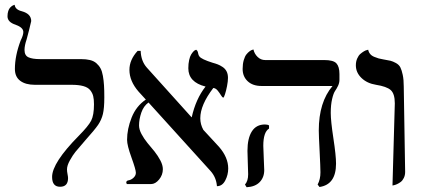

<svg xmlns="http://www.w3.org/2000/svg" viewBox="-20 -766 1759 799"><path d="M82 -558.1C82 -570.5 85 -585.1 90.8 -602.1C92.1 -606.3 95.6 -619.6 101.3 -642.1C107 -664.6 109.9 -676.6 109.9 -678.2C109.9 -698.4 96.8 -712.1 70.8 -719.2C52.2 -723.8 42.3 -732.7 41 -746.1L38.1 -745.1C35.8 -744.5 33.3 -743.2 30.5 -741.5C27.8 -739.7 24.9 -737.2 22 -734.1C19 -731 16.5 -726.4 14.4 -720.2C12.3 -714 11.2 -706.7 11.2 -698.2C11.2 -682 22.5 -670.2 44.9 -663.1C66.4 -655.3 77.1 -645.2 77.1 -632.8C77.1 -624 73.4 -612.1 65.9 -597.2C50 -555.2 42 -515.8 42 -479C42 -457.2 49.4 -440.8 64.2 -429.7C79 -418.6 99.3 -413.1 125 -413.1H277.8C297.7 -413.1 314 -411.3 326.9 -407.7C339.8 -404.1 349.3 -398.4 355.5 -390.6C361.7 -382.8 365.8 -374.5 367.9 -365.7C370 -356.9 371.1 -345.7 371.1 -332C371.1 -301.8 367.2 -279.1 359.4 -263.9C351.6 -248.8 334.5 -227.9 308.1 -201.2C233.9 -126 196.8 -68.8 196.8 -29.8C196.8 -2.4 207.8 11.2 230 11.2C252.1 11.2 263.2 -0.8 263.2 -24.9C263.2 -28.5 262.5 -34 261 -41.5C259.5 -49 258.8 -55.5 258.8 -61C258.8 -71.8 262.8 -84.3 270.8 -98.6C278.7 -113 286.5 -124.8 294.2 -134.3C301.8 -143.7 315.4 -159.7 335 -182.1C361 -211.1 378.7 -232.5 388.2 -246.3C397.6 -260.2 404.3 -275.1 408.2 -291.3C412.1 -307.4 414.1 -330.6 414.1 -360.8C414.1 -381 413.7 -397.7 412.8 -410.9C412 -424.1 410.5 -437.2 408.2 -450.2C405.9 -463.2 402.7 -473.6 398.4 -481.4C394.2 -489.3 388.5 -496.3 381.3 -502.7C374.2 -509 365.3 -513.5 354.7 -516.1C344.2 -518.7 331.5 -520 316.9 -520H147C125.5 -520 109.3 -522.5 98.4 -527.6C87.5 -532.6 82 -542.8 82 -558.1Z M928.7 -441.9C928.7 -452.3 926.8 -461.3 922.9 -469C918.9 -476.6 913.3 -482.8 906 -487.5C898.7 -492.3 892.1 -495.8 886.2 -498C880.4 -500.3 873.2 -502.6 864.7 -504.9C849.1 -509.8 836.8 -514.4 827.6 -518.8C818.5 -523.2 812.7 -527.2 810.1 -530.8C807.5 -534.3 805.9 -537.6 805.4 -540.5C804.9 -543.5 804.2 -546.6 803.2 -550C802.2 -553.5 800 -556.5 796.4 -559.1L793 -557.6C790.7 -557 788 -555 784.9 -551.8C781.8 -548.5 778.6 -544.3 775.4 -539.1C772.1 -533.9 769.4 -526.2 767.1 -516.1C764.8 -506 763.7 -494.6 763.7 -481.9C763.7 -443.2 787.6 -417.8 835.4 -405.8C808.4 -371.6 789.2 -328.9 777.8 -277.8L776.4 -278.8L590.8 -484.9C574.9 -502.8 566.4 -525.9 565.4 -554.2H552.7C529.9 -529.5 518.6 -503.1 518.6 -475.1C518.6 -444.2 531.2 -414.1 556.6 -384.8L586.9 -351.6C560.2 -333.7 540.5 -308.8 527.8 -276.9C515.1 -245 508.8 -214 508.8 -184.1C508.8 -168.8 514.9 -144.3 527.1 -110.6C539.3 -76.9 545.4 -55.7 545.4 -46.9C545.4 -39.1 542 -32.1 535.2 -25.9C528.3 -19.7 520.8 -16.1 512.7 -15.1C507.8 -13.8 505.4 -10.7 505.4 -5.9C505.4 -5.2 506.2 -3.3 507.8 0H608.4C620.4 0 631.7 -6.3 642.1 -19C652.5 -31.7 657.7 -46.1 657.7 -62C657.7 -73.1 654.3 -85.1 647.5 -98.1C640.6 -111.2 632.5 -123.7 623 -135.7L593.8 -170.9C584 -182.9 575.7 -195.4 568.8 -208.3C562 -221.1 558.6 -233.1 558.6 -244.1C558.6 -261.1 561.8 -278.8 568.1 -297.4C574.5 -315.9 584.5 -329.9 598.1 -339.4L856.4 -54.2C872.1 -36.6 880.9 -15.6 882.8 8.8C897.5 8.8 908.9 1 917.2 -14.6C925.5 -30.3 929.7 -47 929.7 -64.9C929.7 -95.5 917 -125.5 891.6 -154.8L826.2 -225.6C817.7 -240.9 813.5 -257 813.5 -273.9C813.5 -310.7 831.5 -352.7 867.7 -399.9C874.5 -399.3 880.6 -395.6 886 -388.9C891.4 -382.2 895.9 -375.7 899.7 -369.4C903.4 -363 906.7 -359.9 909.7 -359.9C911 -359.9 913.2 -364.5 916.3 -373.8C919.4 -383.1 922.2 -394.4 924.8 -407.7C927.4 -421.1 928.7 -432.5 928.7 -441.9Z M1075.7 -159.2C1075.7 -197.3 1083.7 -221.2 1099.6 -231V-244.1C1095.4 -246.7 1089.7 -248 1082.5 -248C1058.4 -248 1040.3 -238.4 1028.1 -219.2C1015.9 -200 1009.8 -173 1009.8 -138.2C1009.8 -131.7 1010.3 -115.3 1011.2 -89.1C1012.2 -62.9 1012.7 -46.9 1012.7 -41C1012.7 -22.1 1008.3 -7.8 999.5 2L1006.3 13.2C1030.1 11.9 1048.3 4.7 1060.8 -8.3C1073.3 -21.3 1079.6 -37.9 1079.6 -58.1C1079.6 -64.3 1078.9 -81.1 1077.6 -108.4C1076.3 -135.7 1075.7 -152.7 1075.7 -159.2ZM1356.4 -295.9C1356.4 -318.7 1358.3 -338.1 1362.1 -354C1365.8 -370 1370 -381.2 1374.5 -387.7C1379.1 -394.2 1383.2 -401.4 1387 -409.4C1390.7 -417.4 1392.6 -425.6 1392.6 -434.1V-458C1392.6 -478.5 1388.3 -493.3 1379.9 -502.4C1371.4 -511.6 1354.7 -516.1 1329.6 -516.1H1083.5C1071.5 -516.1 1061 -520.4 1052 -529.1C1043.1 -537.7 1037.3 -548 1034.7 -560.1L1029.8 -558.6C1026.9 -557.9 1023.2 -556 1018.8 -552.7C1014.4 -549.5 1010 -545.2 1005.6 -539.8C1001.2 -534.4 997.5 -526.4 994.4 -515.9C991.3 -505.3 989.7 -493 989.7 -479C989.7 -458.2 996.7 -441.2 1010.7 -428C1024.7 -414.8 1043.9 -408.2 1068.4 -408.2H1363.8C1325.7 -363.3 1306.6 -301.6 1306.6 -223.1C1306.6 -209.1 1307.8 -180.1 1310.1 -136C1312.3 -91.9 1313.5 -62.8 1313.5 -48.8C1313.5 -29.3 1309.6 -12.4 1301.8 2L1309.6 12.2C1355.5 5.4 1378.4 -27 1378.4 -85C1378.4 -107.1 1374.8 -142.3 1367.4 -190.4C1360.1 -238.6 1356.4 -273.8 1356.4 -295.9Z M1613.3 5.9 1618.7 4.9C1622.2 4.2 1626.6 2.8 1631.8 0.5C1637 -1.8 1642.3 -4.9 1647.5 -8.8C1652.7 -12.7 1657.1 -18.3 1660.6 -25.6C1664.2 -33 1666 -41.3 1666 -50.8L1660.2 -405.8C1660.2 -425 1658.8 -441.2 1656 -454.3C1653.2 -467.5 1650 -477.9 1646.2 -485.4C1642.5 -492.8 1636.3 -498.9 1627.7 -503.7C1619.1 -508.4 1611.4 -511.6 1604.7 -513.2C1598.1 -514.8 1587.9 -516.8 1574.2 -519C1566.4 -520.3 1560.2 -521.6 1555.7 -522.9C1551.1 -524.3 1545.2 -526.4 1537.8 -529.3C1530.5 -532.2 1524.7 -536.2 1520.5 -541.3C1516.3 -546.3 1513.5 -552.2 1512.2 -559.1L1506.8 -557.6C1503.3 -557 1499 -555.2 1494.1 -552.2C1489.3 -549.3 1484.3 -545.7 1479.2 -541.3C1474.2 -536.9 1469.9 -530.5 1466.3 -522.2C1462.7 -513.9 1460.9 -504.6 1460.9 -494.1C1460.9 -474 1468.8 -456.4 1484.4 -441.4C1500 -426.4 1520.2 -417 1544.9 -413.1C1573.9 -408.5 1594.1 -401.4 1605.5 -391.6C1617.2 -381.5 1623 -363 1623 -335.9Z"/></svg>

Font: Linux Biolinum G
Style: Bold
Weight: 700
Designer: Philipp H. Poll
Foundry: Philipp H. Poll
Version: Version 1.1.0